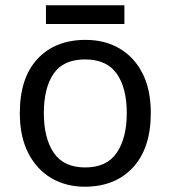

<svg xmlns="http://www.w3.org/2000/svg" viewBox="-20 -697 645 727"><path d="M551 -269Q551 -136 483.5 -63Q416 10 301 10Q230 10 174.5 -22.5Q119 -55 87 -117.5Q55 -180 55 -269Q55 -402 122 -474Q189 -546 304 -546Q377 -546 432.5 -513.5Q488 -481 519.5 -419.5Q551 -358 551 -269ZM146 -269Q146 -174 183.5 -118.5Q221 -63 303 -63Q384 -63 422 -118.5Q460 -174 460 -269Q460 -364 422 -418Q384 -472 302 -472Q220 -472 183 -418Q146 -364 146 -269ZM451 -677V-606H154V-677Z"/></svg>

Font: Noto Sans Tamil Supplement
Style: Regular
Weight: 400
Designer: Ek Type
Foundry: Ek Type
Version: Version 2.001; ttfautohint (v1.8.4.7-5d5b)